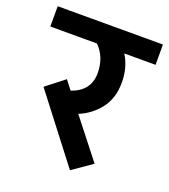

<svg xmlns="http://www.w3.org/2000/svg" viewBox="-146 -667 686 778"><g transform="rotate(20 197.0 -278.0)"><path d="M288.8 -495Q320 -446.2 320 -380Q320 -312.5 285 -267.5Q250 -222.5 197.5 -201.2L328.8 -33.8L243.8 25L27.5 -256.2L106.2 -317.5L136.2 -278.8Q215 -306.2 215 -382.5Q215 -451.2 171.2 -495H-30V-582.5H423.8V-495Z"/></g></svg>

Font: Cambay
Style: Bold
Weight: 700
Designer: Pooja Saxena
Foundry: Pooja Saxena
Version: Version 1.096;PS 001.096;hotconv 1.0.70;makeotf.lib2.5.58329